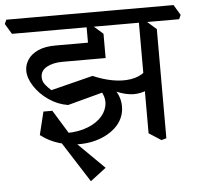

<svg xmlns="http://www.w3.org/2000/svg" viewBox="-85 -665 956 922"><g transform="rotate(-5 392.5 -204.0)"><path d="M671 33 612 -5V-562L637 -551L695 -500V26ZM622 -212Q591 -198 555.5 -198.5Q520 -199 473 -218.5Q426 -238 359 -279L368 -303Q416 -282 463 -273.5Q510 -265 550.5 -271.5Q591 -278 619 -301ZM510 -538 480 -588 489 -608H785L815 -558L806 -538ZM275 18Q227 18 179 3.5Q131 -11 91 -42L118 -153H161L244 -18L188 -42Q252 -37 300.5 -51Q349 -65 378.5 -91.5Q408 -118 416 -151.5Q424 -185 407 -219L239 -174Q189 -182 146.5 -211.5Q104 -241 78.5 -280.5Q53 -320 53 -356Q53 -383 69 -408Q85 -433 118.5 -448.5Q152 -464 204 -464H364L438 -383H230Q185 -383 154.5 -366.5Q124 -350 124 -318Q124 -299 135 -284Q146 -269 165 -252L368 -303Q422 -282 459 -240Q496 -198 496 -145Q496 -114 484 -88.5Q472 -63 451 -43.5Q430 -24 402 -10Q374 4 342 11Q310 18 275 18ZM316 200 173 -24 216 -32 392 142ZM438 -383 360 -394V-562L380 -551L438 -500ZM0 -538 -30 -588 -21 -608H538L568 -558L559 -538Z"/></g></svg>

Font: Eczar
Style: Regular
Weight: 400
Designer: Vaibhav Singh
Foundry: Rosetta Type Foundry
Version: Version 2.000